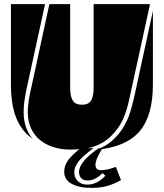

<svg xmlns="http://www.w3.org/2000/svg" viewBox="-20 -720 796 933"><path d="M321 -700V-294Q321 -252 333.5 -231.5Q346 -211 378 -211Q410 -211 422.5 -231.5Q435 -252 435 -294V-700H709L608 -237Q589 -148 554 -99Q519 -50 477.5 -26.5Q436 -3 394.5 2Q353 7 322 7Q278 7 240 -5Q202 -17 174 -40Q146 -63 130.5 -97Q115 -131 115 -175Q115 -193 117 -209.5Q119 -226 122 -248L220 -700ZM115 -64Q73 -103 53 -163.5Q33 -224 33 -309V-700H199L106 -274Q101 -246 98 -225Q95 -204 95 -175Q95 -133 107 -100Q119 -67 141 -43ZM723 -309Q723 -156 657 -80.5Q591 -5 448 8Q497 -10 529 -40Q561 -70 581.5 -105Q602 -140 613 -176.5Q624 -213 631 -243L723 -667ZM568 155Q535 174 502 183.5Q469 193 424 193Q364 193 328 173Q292 153 292 115Q292 83 313 56Q334 29 372 0H435Q418 12 401.5 25.5Q385 39 371.5 53Q358 67 349.5 83.5Q341 100 341 118Q341 127 344 137.5Q347 148 354.5 156.5Q362 165 374 171Q386 177 405 177Q452 177 492 134L478 121Q464 136 445.5 146.5Q427 157 406 157Q386 157 375 146Q364 135 364 116Q364 90 389 60.5Q414 31 460 0H478Q458 33 451 50.5Q444 68 444 81Q444 107 470 107Q485 107 501.5 103.5Q518 100 543 91Z"/></svg>

Font: J.M. Nexus Grotesque
Style: Regular
Weight: 900
Designer: deFharo
Foundry: deFharo
Version: Version 3.003